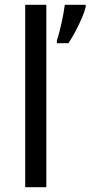

<svg xmlns="http://www.w3.org/2000/svg" viewBox="-20 -780 377 800"><path d="M173 0H85V-760H173ZM337 -751Q333 -733 321.5 -706Q310 -679 295 -650.5Q280 -622 265 -600H217V-612Q222 -626 227 -645Q232 -664 236.5 -684.5Q241 -705 244.5 -724.5Q248 -744 250 -760H337Z"/></svg>

Font: Noto Sans Gujarati
Style: Regular
Weight: 400
Designer: Jelle Bosma - Monotype Design Team, Universal Thirst
Foundry: Monotype Imaging Inc.
Version: Version 2.102